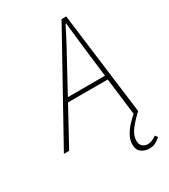

<svg xmlns="http://www.w3.org/2000/svg" viewBox="-257 -760 947 1075"><g transform="rotate(-30 217.0 -223.0)"><path d="M386 214Q355 214 333.5 197.5Q312 181 312 148Q312 119 327 91Q342 63 364 39.5Q386 16 406 0H404L375 -238H118L-12 0H-46L320 -660H350L434 0Q401 30 371.5 66.5Q342 103 342 142Q342 163 355.5 175.5Q369 188 390 188Q416 188 446 166L458 182Q440 198 423 206Q406 214 386 214ZM372 -264 356 -396Q350 -452 343 -509Q336 -566 330 -626H326Q296 -565 266 -510Q236 -455 204 -396L132 -264Z"/></g></svg>

Font: Source Sans 3 ExtraLight ExtraLight
Style: Italic
Weight: 250
Italic angle: -11°
Version: Version 3.052;hotconv 1.1.0;makeotfexe 2.6.0